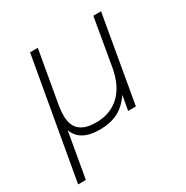

<svg xmlns="http://www.w3.org/2000/svg" viewBox="-152 -596 874 904"><g transform="rotate(-30 285.0 -144.0)"><path d="M17 182 132 -470H174L124 -185Q119 -156 119.5 -128Q120 -100 130.5 -77.5Q141 -55 166.5 -41.5Q192 -28 238 -28Q315 -28 365.5 -75.5Q416 -123 432 -215L476 -470H518L436 0H394L408 -79Q375 -31 333.5 -10.5Q292 10 235 10Q128 10 102 -64L59 182Z"/></g></svg>

Font: Gantari ExtraLight
Style: Italic
Weight: 250
Italic angle: -10°
Designer: Anugrah Pasau
Foundry: Lafontype
Version: Version 1.000